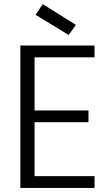

<svg xmlns="http://www.w3.org/2000/svg" viewBox="-20 -924 543 944"><path d="M444.8 -700.2V-642.1H149.9V-380.9H415V-323.2H149.9V-58.1H444.8V0H80.1V-700.2ZM154.8 -851.1 189.9 -903.8 353 -801.8 317.9 -752Z"/></svg>

Font: SVN-Poppins Light
Style: Regular
Weight: 300
Designer: Ninad Kale (Devanagari), Jonny Pinhorn (Latin)
Foundry: Indian Type Foundry
Version: Version 3.002 2017